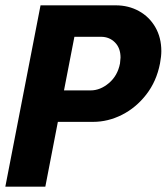

<svg xmlns="http://www.w3.org/2000/svg" viewBox="-26 -700 625 720"><path d="M126 -680H408Q456 -680 495 -658.5Q534 -637 556.5 -598Q579 -559 579 -508Q579 -489 574 -462Q561 -395 522.5 -345.5Q484 -296 431.5 -269.5Q379 -243 323 -243H191L144 0H-6ZM314 -361Q350 -361 382.5 -388.5Q415 -416 424 -462Q426 -478 426 -484Q426 -520 405 -541Q384 -562 353 -562H253L214 -361Z"/></svg>

Font: Teachers
Style: Bold Italic
Weight: 700
Designer: Alfredo Marco Pradil & Chank Diesel
Version: Version 0.009